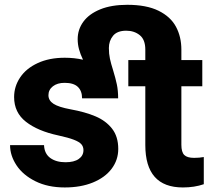

<svg xmlns="http://www.w3.org/2000/svg" viewBox="-20 -782 896 811"><path d="M840.8 -118.7V-3.9Q801.3 9.8 752.4 9.8Q593.8 9.8 593.8 -169.4V-417.5H522V-528.3H593.8V-572.3Q593.8 -614.7 570.3 -633.5Q546.9 -652.3 513.2 -652.3Q475.1 -652.3 457.5 -630.9Q439.9 -609.4 439.9 -579.1Q439.9 -554.7 444.3 -534.2Q448.7 -513.7 458 -484.4Q468.3 -450.7 473.6 -425.3Q479 -399.9 479 -366.7H326.7Q326.7 -397.9 308.8 -415Q291 -432.1 252.9 -432.1Q222.2 -432.1 203.4 -417.5Q184.6 -402.8 184.6 -379.9Q184.6 -357.4 206.1 -343.5Q227.5 -329.6 277.8 -320.3Q339.8 -309.1 383.5 -290.5Q427.2 -272 453.4 -238.5Q479.5 -205.1 479.5 -152.8Q479.5 -106.4 451.7 -69.3Q423.8 -32.2 372.6 -11.2Q321.3 9.8 253.4 9.8Q182.1 9.8 129.6 -16.4Q77.1 -42.5 49.8 -83.7Q22.5 -125 22.5 -168.9H166Q167.5 -132.8 192.4 -114.7Q217.3 -96.7 256.8 -96.7Q293 -96.7 312.7 -110.6Q332.5 -124.5 332.5 -147.9Q332.5 -162.6 323.5 -172.9Q314.5 -183.1 291.5 -191.9Q268.6 -200.7 226.1 -210Q139.6 -228.5 89.6 -267.6Q39.6 -306.6 39.6 -372.1Q39.6 -417 65.2 -455.1Q90.8 -493.2 139.4 -515.6Q188 -538.1 253.4 -538.1Q294.4 -538.1 330.6 -529.8Q319.3 -553.2 313.7 -574.2Q308.1 -595.2 308.1 -616.7Q308.1 -657.2 332 -690.2Q356 -723.1 403.1 -742.4Q450.2 -761.7 517.6 -761.7Q598.6 -761.7 649.7 -736.6Q700.7 -711.4 723.4 -668.9Q746.1 -626.5 746.1 -572.3V-528.3H834.5V-417.5H746.1V-170.4Q746.1 -139.6 758.3 -127.4Q770.5 -115.2 799.8 -115.2Q822.8 -115.2 840.8 -118.7Z"/></svg>

Font: Heebo ExtraBold
Style: Regular
Weight: 800
Designer: Oded Ezer
Foundry: Meir Sadan
Version: Version 2.001; ttfautohint (v1.5.14-ce02) -l 8 -r 50 -G 200 